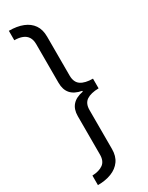

<svg xmlns="http://www.w3.org/2000/svg" viewBox="-292 -838 966 1251"><g transform="rotate(-30 191.0 -212.5)"><path d="M35 -793Q96 -793 140 -775.5Q184 -758 208 -723.5Q232 -689 232 -635V-343Q232 -292 263.5 -270.5Q295 -249 354 -249V-176Q295 -175 263.5 -154Q232 -133 232 -83V210Q232 263 207 298Q182 333 137.5 350.5Q93 368 35 368V296Q87 294 116.5 272.5Q146 251 146 202V-87Q146 -138 173 -168.5Q200 -199 254 -209V-215Q199 -225 172.5 -255.5Q146 -286 146 -337V-628Q146 -661 133 -681.5Q120 -702 95 -712Q70 -722 35 -722Z"/></g></svg>

Font: Noto Sans Kannada
Style: Regular
Weight: 400
Designer: Jelle Bosma - Monotype Design Team
Foundry: Monotype Imaging Inc.
Version: Version 2.003